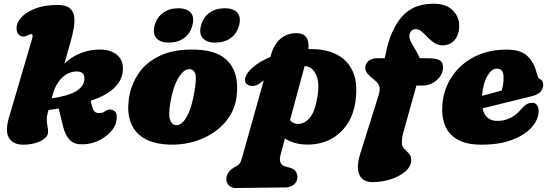

<svg xmlns="http://www.w3.org/2000/svg" viewBox="-20 -746 2892 1010"><path d="M148.5 -540.5Q156.5 -566.5 144 -566.5Q136.5 -566.5 125.5 -560Q119 -556.5 114.2 -555.2Q109.5 -554 100 -554Q87.5 -554 77.2 -565.2Q67 -576.5 67 -599.5Q67 -626.5 92.2 -654.5Q117.5 -682.5 166 -701.2Q214.5 -720 283 -720Q325 -720 345.2 -704.2Q365.5 -688.5 369.8 -661.2Q374 -634 368.2 -600Q362.5 -566 352 -529L318.5 -410.5Q354 -446.5 403.5 -466Q453 -485.5 503.5 -485.5Q565.5 -485.5 599.5 -453.8Q633.5 -422 625 -364Q618 -318 578.2 -280.8Q538.5 -243.5 456.5 -215.5L467 -178.5Q471 -165 478 -158.8Q485 -152.5 494 -151.5Q516.5 -148.5 531.5 -160Q552.5 -175.5 571 -168Q585.5 -162.5 590.8 -151Q596 -139.5 593 -113.5Q589.5 -82 561 -51.2Q532.5 -20.5 488.8 -2Q445 16.5 395.5 12.5Q362 9.5 342 -15.5Q322 -40.5 312 -80L289 -175Q263 -171 235 -167Q230 -148.5 228 -139.2Q226 -130 226 -124Q226 -98 229.5 -83Q233 -68 233 -52Q233 -32.5 214.5 -17.2Q196 -2 166.2 6.5Q136.5 15 102 15Q48.5 15 27.2 -20.5Q6 -56 27 -127ZM257 -247Q254.5 -237.5 252 -228.5Q341 -242 380.2 -266.2Q419.5 -290.5 423.5 -324.5Q429 -370 384 -370Q340.5 -370 306.2 -336.8Q272 -303.5 257 -247Z M1009 -485Q1133 -481.5 1186 -416.2Q1239 -351 1224.5 -237.5Q1214.5 -160 1163.8 -102Q1113 -44 1035.2 -13Q957.5 18 867 14.5Q746.5 9 694.2 -55.2Q642 -119.5 658.5 -230Q669.5 -302.5 710.5 -361.8Q751.5 -421 825.8 -454.8Q900 -488.5 1009 -485ZM905.5 -87.5Q920 -86 937.5 -99.8Q955 -113.5 972 -151Q989 -188.5 1001.5 -257Q1014.5 -328.5 1008.5 -354Q1002.5 -379.5 979 -382Q949 -385.5 919.5 -338Q890 -290.5 875.5 -203Q865.5 -139.5 874.8 -114.8Q884 -90 905.5 -87.5ZM869 -522Q823 -522 802.5 -545.5Q782 -569 793.5 -612Q805 -655 838 -678.8Q871 -702.5 917.5 -702.5Q964 -702.5 983.8 -678.8Q1003.5 -655 992 -612Q981 -569.5 948.2 -545.8Q915.5 -522 869 -522ZM1113 -522Q1067 -522 1046.5 -545.5Q1026 -569 1037.5 -612Q1049 -655 1082 -678.8Q1115 -702.5 1161.5 -702.5Q1209 -702.5 1229 -678.8Q1249 -655 1237.5 -612Q1226.5 -569.5 1193.5 -545.8Q1160.5 -522 1113 -522Z M1345.5 -307Q1326.5 -293 1306.2 -293.8Q1286 -294.5 1274.5 -307.5Q1263 -321 1272.5 -343.8Q1282 -366.5 1306.5 -388.5Q1344 -422.5 1402.5 -446.5L1405 -456Q1420 -510.5 1454.2 -541Q1488.5 -571.5 1539.5 -571.5Q1610.5 -571.5 1602.5 -487.5Q1611 -487.5 1619.5 -487.5Q1698.5 -487.5 1754.8 -457.5Q1811 -427.5 1836.8 -367.5Q1862.5 -307.5 1850.5 -217Q1841 -144.5 1806.2 -92.5Q1771.5 -40.5 1718 -13Q1664.5 14.5 1598.5 14.5Q1561.5 14.5 1531.5 6Q1501.5 -2.5 1479 -17.5L1454.5 74Q1450 91 1455 107.2Q1460 123.5 1479 129L1505.5 136.5Q1528 143 1536 156.2Q1544 169.5 1544.5 183Q1545 208.5 1527 224Q1509 239.5 1481.5 240L1219.5 243Q1201 243.5 1185.8 231.2Q1170.5 219 1170.5 193Q1170.5 178.5 1181.8 161.2Q1193 144 1225 127Q1238 120 1243.8 109.2Q1249.5 98.5 1253 85L1367.5 -323Q1356.5 -315.5 1345.5 -307ZM1545.5 -94Q1582.5 -93.5 1610.5 -127.5Q1638.5 -161.5 1651 -244.5Q1661 -311.5 1643.2 -351.8Q1625.5 -392 1590 -397.5Q1586.5 -398 1582.5 -398.5L1505.5 -114Q1522 -94.5 1545.5 -94Z M1901.5 -389Q1901.5 -411.5 1919 -425.8Q1936.5 -440 1965.5 -440H2004.5L2009 -463.5Q2032.5 -585 2092 -655.8Q2151.5 -726.5 2261 -726.5Q2326.5 -726.5 2361 -692.2Q2395.5 -658 2395.5 -611.5Q2395.5 -563 2371.2 -535.2Q2347 -507.5 2308.5 -507.5Q2284 -507.5 2264.8 -520.2Q2245.5 -533 2229.5 -550Q2213.5 -567 2198.5 -579.8Q2183.5 -592.5 2167.5 -592.5Q2141.5 -592.5 2134.5 -565.5Q2130.5 -549.5 2140.2 -529.5Q2150 -509.5 2164.2 -486.5Q2178.5 -463.5 2188 -440L2238.5 -439.5Q2272.5 -439.5 2291.5 -429.5Q2310.5 -419.5 2310.5 -390.5Q2310.5 -365.5 2295.2 -344Q2280 -322.5 2255.8 -309.2Q2231.5 -296 2204 -296H2170.5L2100 -43Q2096 -27.5 2095 -15.5Q2094 -3.5 2094 5Q2094 24.5 2106.2 36.5Q2118.5 48.5 2130.8 61.2Q2143 74 2143 96Q2143 129 2113 155.2Q2083 181.5 2036.5 196.8Q1990 212 1940.5 212Q1886 212 1869.8 171.5Q1853.5 131 1875 63L1971.5 -245Q1981 -275 1975.2 -292.2Q1969.5 -309.5 1952.5 -323Q1929.5 -341 1915.5 -356.2Q1901.5 -371.5 1901.5 -389Z M2813.5 -163Q2813.5 -119 2778.5 -78.2Q2743.5 -37.5 2676.2 -11.2Q2609 15 2512.5 15Q2434.5 15 2387.2 -11.8Q2340 -38.5 2321 -86Q2302 -133.5 2307 -195.5Q2314 -278.5 2357.8 -343.8Q2401.5 -409 2475 -447Q2548.5 -485 2644.5 -485Q2718 -485 2753.5 -452Q2789 -419 2802.5 -364Q2805.5 -353 2809.5 -343.5Q2813.5 -334 2818.5 -331Q2827 -327.5 2832.2 -320.2Q2837.5 -313 2837.5 -300Q2837.5 -281.5 2824.8 -265Q2812 -248.5 2777.5 -240Q2745 -232 2700.5 -221Q2656 -210 2608 -198.2Q2560 -186.5 2518.5 -176Q2533 -110 2596.5 -110Q2633.5 -110 2664 -125.2Q2694.5 -140.5 2716.5 -166Q2735.5 -188 2748.5 -196.5Q2761.5 -205 2779.5 -205Q2797.5 -205 2805.5 -192Q2813.5 -179 2813.5 -163ZM2592.5 -385Q2566 -385 2543.5 -346.2Q2521 -307.5 2515.5 -242Q2543 -249 2570.5 -256.5Q2598 -264 2619.5 -270Q2629 -299 2629 -341Q2629 -385 2592.5 -385Z"/></svg>

Font: Fraunces 9pt S100 Black
Style: Italic
Weight: 900
Italic angle: -16°
Version: Version 1.000; ttfautohint (v1.8.3)